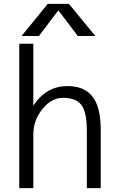

<svg xmlns="http://www.w3.org/2000/svg" viewBox="-20 -977 613 997"><path d="M182 -790H92L228 -957H338L475 -790H384L284 -922H282ZM80 -750H153V-431H155Q221 -530 330 -530Q418 -530 460.5 -475.5Q503 -421 503 -303V0H431V-297Q431 -394 403 -431.5Q375 -469 307 -469Q247 -469 200 -410.5Q153 -352 153 -278V0H80Z"/></svg>

Font: Mplus 1p
Style: Regular
Weight: 400
Version: Version 1.061